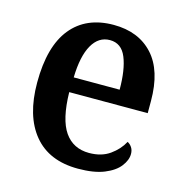

<svg xmlns="http://www.w3.org/2000/svg" viewBox="-88 -630 696 723"><g transform="rotate(15 260.0 -269.0)"><path d="M278 10Q165 10 105.5 -62Q46 -134 46 -264Q46 -405 104 -476.5Q162 -548 269 -548Q366 -548 422 -487Q478 -426 478 -307V-260H172Q174 -154 207.5 -106Q241 -58 303 -58Q351 -58 383.5 -81Q416 -104 433 -136Q443 -131 450 -120.5Q457 -110 457 -95Q457 -71 438 -46.5Q419 -22 379.5 -6Q340 10 278 10ZM353 -318Q353 -396 334 -442.5Q315 -489 270 -489Q226 -489 201 -445Q176 -401 174 -318Z"/></g></svg>

Font: Noto Serif Bengali SemiCondensed SemiBold
Style: Regular
Weight: 600
Width: 4
Designer: Juan Bruce, Universal Thirst, Indian Type Foundry and the Monotype Design Team.
Foundry: Monotype Imaging Inc.
Version: Version 2.003; ttfautohint (v1.8.4.7-5d5b)